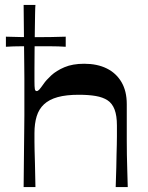

<svg xmlns="http://www.w3.org/2000/svg" viewBox="-20 -760 601 780"><path d="M76 0Q77 -90 77.5 -147Q78 -204 78.5 -238Q79 -272 79 -292Q79 -312 79 -326.5Q79 -341 79 -359Q79 -382 79 -400.5Q79 -419 79 -441Q79 -463 78.5 -498.5Q78 -534 77.5 -592Q77 -650 76 -740H124Q123 -732 122.5 -703.5Q122 -675 121.5 -636.5Q121 -598 120.5 -557Q120 -516 120 -482Q120 -448 120 -430Q120 -407 121.5 -398.5Q123 -390 129 -390Q134 -390 139.5 -396Q145 -402 157 -419Q167 -434 188 -453.5Q209 -473 242 -487Q275 -501 322 -501Q375 -501 413.5 -482Q452 -463 473.5 -426.5Q495 -390 495 -337Q495 -292 495 -256Q495 -220 495 -189.5Q495 -159 495.5 -130.5Q496 -102 497 -70.5Q498 -39 499 0H450Q452 -49 452.5 -81Q453 -113 453.5 -134Q454 -155 454.5 -171.5Q455 -188 455 -206Q455 -224 455 -250Q455 -290 445.5 -315Q436 -340 417 -352.5Q398 -365 369 -370Q340 -375 300 -375Q249 -375 214.5 -365.5Q180 -356 159 -336.5Q138 -317 129 -287.5Q120 -258 120 -219Q120 -198 120 -183.5Q120 -169 120.5 -150Q121 -131 122 -96Q123 -61 124 0ZM4 -570V-611Q35 -610 65 -609.5Q95 -609 125 -609Q156 -609 186.5 -609.5Q217 -610 247 -611V-570Q217 -572 186.5 -572Q156 -572 125 -572Q95 -572 64.5 -572Q34 -572 4 -570Z"/></svg>

Font: Ojuju SemiBold
Style: Regular
Weight: 600
Designer: Chisaokwu Joboson, Mirko Velimirovic
Foundry: Udi Foundry
Version: Version 1.000